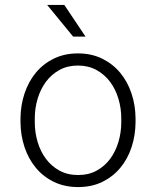

<svg xmlns="http://www.w3.org/2000/svg" viewBox="-20 -757 640 787"><path d="M64 -272Q64.5 -325.7 80.6 -374Q96.7 -422.4 126.7 -458.7Q156.7 -495.1 200.4 -516.6Q244.1 -538.1 299.3 -538.1Q355 -538.1 398.7 -516.6Q442.4 -495.1 472.7 -458.7Q502.9 -422.4 519 -374Q535.2 -325.7 535.6 -272V-255.9Q535.2 -202.1 519.3 -153.8Q503.4 -105.5 473.1 -69.1Q442.9 -32.7 399.4 -11.5Q356 9.8 300.3 9.8Q244.6 9.8 200.9 -11.5Q157.2 -32.7 127 -69.1Q96.7 -105.5 80.6 -153.8Q64.5 -202.1 64 -255.9ZM122.6 -255.9Q122.6 -213.9 134.3 -174.8Q146 -135.7 168.5 -105.7Q190.9 -75.7 223.9 -57.6Q256.8 -39.6 300.3 -39.6Q343.3 -39.6 376.2 -57.6Q409.2 -75.7 431.4 -105.7Q453.6 -135.7 465.3 -174.8Q477.1 -213.9 477.1 -255.9V-272Q477.1 -313.5 465.3 -352.5Q453.6 -391.6 431.2 -421.6Q408.7 -451.7 375.5 -470Q342.3 -488.3 299.3 -488.3Q256.3 -488.3 223.4 -470Q190.4 -451.7 168.2 -421.6Q146 -391.6 134.3 -352.5Q122.6 -313.5 122.6 -272ZM330.6 -606.9H279.8L173.3 -736.8H243.7Z"/></svg>

Font: Roboto Mono Light
Style: Regular
Weight: 300
Designer: Google
Version: Version 2.000985; 2015; ttfautohint (v1.3)